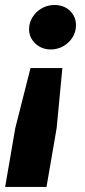

<svg xmlns="http://www.w3.org/2000/svg" viewBox="-32 -552 335 753"><path d="M190.2 -49.8 150.4 181H-11.8L28 -49.8L87.6 -285H212.6ZM266 -452.4Q266 -426.4 252.1 -404.8Q238.2 -383.2 215.7 -370.6Q193.2 -358 167.4 -358Q131.4 -358 106.7 -381.3Q82 -404.6 82 -437.8Q82 -462.8 95.6 -484.7Q109.2 -506.6 131.9 -519.5Q154.6 -532.4 181.6 -532.4Q218.8 -532.4 242.4 -509.6Q266 -486.8 266 -452.4Z"/></svg>

Font: Fixel Italic Variable Display Thin
Style: Italic
Weight: 100
Italic angle: -10°
Designer: AlfaBravo + MacPaw
Foundry: Kyrylo Tkachov, Marchela Mozhyna, Serhii Makarenko, Maria Weinstein, Zakhar Kryvoshyya
Version: Version 1.210;Glyphs 3.2 (3217)